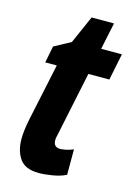

<svg xmlns="http://www.w3.org/2000/svg" viewBox="-106 -719 553 787"><g transform="rotate(15 171.0 -326.0)"><path d="M253 -13V-121Q237 -114 221 -111Q205 -108 198 -108Q169 -108 169 -138Q169 -145 171 -154Q173 -163 175 -172L230 -435H319L342 -548H254L278 -662H183L131 -544L61 -506L47 -435H96L44 -190Q34 -140 34 -107Q34 -56 57.5 -23Q81 10 138 10Q163 10 196 4.5Q229 -1 253 -13Z"/></g></svg>

Font: Noto Sans UI Condensed ExtraBold
Style: Italic
Weight: 800
Width: 3
Designer: Monotype Design Team
Foundry: Monotype Imaging Inc.
Version: 1.001